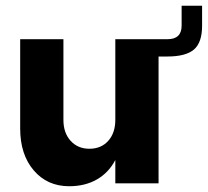

<svg xmlns="http://www.w3.org/2000/svg" viewBox="-20 -636 721 666"><path d="M290 -120Q331 -120 355.5 -147.5Q380 -175 380 -220V-500H561Q610 -500 610 -547V-616H681V-547Q681 -488 652.5 -464Q624 -440 561 -440H530V0H380V-81Q357 -37 316 -13.5Q275 10 220 10Q144 10 97 -45Q50 -100 50 -190V-500H200V-220Q200 -175 225 -147.5Q250 -120 290 -120Z"/></svg>

Font: Goli Bold
Style: Regular
Weight: 700
Designer: jaikishan Patel
Foundry: MagicType
Version: Version 1.000